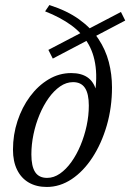

<svg xmlns="http://www.w3.org/2000/svg" viewBox="-20 -732 517 762"><path d="M365.5 -292.5 347 -310Q365.5 -391 361 -451.5Q356.5 -512 331.5 -556Q306.5 -600 262.8 -631.8Q219 -663.5 159 -687L176 -712Q246.5 -689.5 294.2 -655Q342 -620.5 370.5 -577.8Q399 -535 411.8 -486Q424.5 -437 424.5 -385.5Q424.5 -305.5 403.8 -234Q383 -162.5 347.2 -107.5Q311.5 -52.5 264.8 -21.2Q218 10 165.5 10Q124.5 10 94.2 -7.5Q64 -25 47.8 -58.2Q31.5 -91.5 31.5 -138Q31.5 -197.5 49.5 -252Q67.5 -306.5 99.2 -349.2Q131 -392 172.8 -417Q214.5 -442 262.5 -442Q302 -442 326.5 -425.5Q351 -409 360.8 -375.8Q370.5 -342.5 365.5 -292.5ZM167 -26Q193.5 -26 218 -43Q242.5 -60 263.2 -89Q284 -118 299.5 -155Q315 -192 323.8 -232.8Q332.5 -273.5 332.5 -313Q332.5 -360 317.2 -383Q302 -406 270 -406Q243 -406 218.5 -389Q194 -372 173.2 -343Q152.5 -314 137 -277Q121.5 -240 113 -199.2Q104.5 -158.5 104.5 -119Q104.5 -72 119.5 -49Q134.5 -26 167 -26ZM189.5 -499.5 172 -534 460 -684.5 477 -650.5Z"/></svg>

Font: Newsreader 17pt
Style: Italic
Weight: 400
Italic angle: -17°
Version: Version 1.003